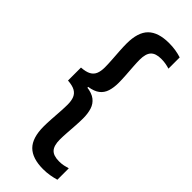

<svg xmlns="http://www.w3.org/2000/svg" viewBox="-262 -708 863 863"><g transform="rotate(45 169.5 -276.0)"><path d="M312.5 -665V-593.5Q301.5 -597 288 -599.5Q274.5 -602 258.5 -602Q223.5 -602 208 -585.2Q192.5 -568.5 192.5 -530.5Q192.5 -513.5 194.2 -488Q196 -462.5 197.8 -436.2Q199.5 -410 199.5 -390.5Q199.5 -360 192.2 -337Q185 -314 166.8 -299.8Q148.5 -285.5 115.5 -280.5V-271L111.5 -276Q146.5 -272 165.5 -257.2Q184.5 -242.5 192 -218.8Q199.5 -195 199.5 -164Q199.5 -144.5 197.8 -118Q196 -91.5 194.2 -66Q192.5 -40.5 192.5 -23Q192.5 15 208 32Q223.5 49 259.5 49Q275 49 288.2 46.2Q301.5 43.5 312.5 40V112.5Q295.5 117.5 275.5 121Q255.5 124.5 233.5 124.5Q165 124.5 132.2 91.8Q99.5 59 99.5 -13Q99.5 -33.5 101.2 -60.8Q103 -88 104.8 -114.5Q106.5 -141 106.5 -159Q106.5 -183.5 99.8 -200Q93 -216.5 76.8 -225.5Q60.5 -234.5 31 -236.5V-319Q60.5 -321 76.8 -329.8Q93 -338.5 99.8 -355Q106.5 -371.5 106.5 -395.5Q106.5 -414 104.8 -440.2Q103 -466.5 101.2 -493.5Q99.5 -520.5 99.5 -540Q99.5 -612 132.2 -644.5Q165 -677 233.5 -677Q255.5 -677 275.5 -673.8Q295.5 -670.5 312.5 -665Z"/></g></svg>

Font: Anek Kannada Medium Medium
Style: Regular
Weight: 500
Version: Version 1.003